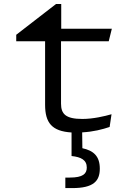

<svg xmlns="http://www.w3.org/2000/svg" viewBox="-20 -650 660 958"><path d="M61 -444H205V-127.5C205 -37 239 5 337 11V128.5C385 133.5 413 148.5 413 186C413 217 394 236 328 236H306V288.5H340.5C446.5 288.5 478 253.5 478 191.5C478 129 446.5 101.5 391 89.5L390 10.5C446 7.5 491.5 -4.5 527 -16.5L536.5 -80C502 -70 444.5 -56.5 391 -56.5C307.5 -56.5 284.5 -81.5 284.5 -133V-444H522.5L538 -506.5H285.5V-630H259.5L61 -476.5Z"/></svg>

Font: Monaspace Argon Light
Style: Regular
Weight: 300
Designer: Riley Cran & the Lettermatic Team
Foundry: Lettermatic
Version: Version 1.000 (Monaspace Argon)